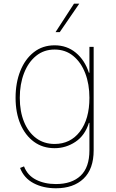

<svg xmlns="http://www.w3.org/2000/svg" viewBox="-20 -798 624 1034"><path d="M281.2 215.9Q212.7 215.9 160.9 188.6Q109 161.2 88.1 106.5L109.4 98Q127.8 146.3 173.8 169.7Q219.8 193.2 281.2 193.2Q366.5 193.2 414.1 148.3Q461.6 103.3 461.6 11.4V-136.4H458.8Q437.5 -68.2 386.2 -34.1Q334.9 0 274.1 0Q210.2 0 163 -34.4Q115.8 -68.9 89.8 -130Q63.9 -191.1 63.9 -271.3Q63.9 -352.3 89.5 -416.2Q115.1 -480.1 162.3 -517Q209.5 -554 274.1 -554Q340.2 -554 388.3 -514.2Q436.4 -474.4 458.8 -406.2H461.6V-545.5H484.4V11.4Q484.4 112.2 430 164.1Q375.7 215.9 281.2 215.9ZM274.1 -22.7Q359.4 -22.7 410.5 -89.7Q461.6 -156.6 461.6 -271.3Q461.6 -345.2 438.9 -403.9Q416.2 -462.7 374.1 -497Q332 -531.2 274.1 -531.2Q216.3 -531.2 174.2 -497Q132.1 -462.7 109.4 -403.9Q86.6 -345.2 86.6 -271.3Q86.6 -197.4 109.6 -141.5Q132.5 -85.6 174.5 -54.2Q216.6 -22.7 274.1 -22.7ZM279.1 -625 378.6 -778.4H407L301.8 -625Z"/></svg>

Font: Inter Thin BETA
Style: Regular
Weight: 100
Designer: Rasmus Andersson
Foundry: rsms
Version: Version 3.011;git-f93a4a705